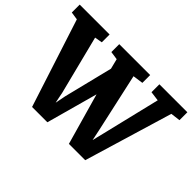

<svg xmlns="http://www.w3.org/2000/svg" viewBox="-136 -1068 1386 1386"><g transform="rotate(45 557.0 -375.0)"><path d="M67.9 -668.5 7.3 -677.7V-758.3H312.5V-678.7L254.4 -668.5L368.7 -216.8Q372.6 -195.8 376.7 -175.5Q380.9 -155.3 385.3 -134.8L401.4 -216.8L494.1 -590.8L474.6 -668.5L411.1 -677.7V-758.3H726.6V-678.7L647.5 -667.5L747.1 -216.8L764.6 -132.8L785.2 -216.8L894 -668L820.8 -677.7V-758.3H1106.4V-677.7L1032.7 -668.5L829.6 7.8H663.1L551.3 -386.2L442.9 7.3H286.6Z"/></g></svg>

Font: Merriweather
Style: Heavy
Weight: 900
Version: Version 1.003